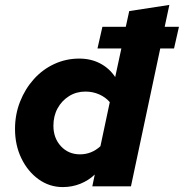

<svg xmlns="http://www.w3.org/2000/svg" viewBox="-20 -757 747 780"><path d="M235 3Q181 3 137 -28.5Q93 -60 67 -113.5Q41 -167 41 -233Q41 -292 61.5 -344Q82 -396 117.5 -435.5Q153 -475 200.5 -497Q248 -519 302 -519Q349 -519 386.5 -499.5Q424 -480 448 -444L473 -560H376L396 -648H491L505 -712L668 -737L649 -648H707L687 -560H631L512 0H355L365 -48Q340 -24 306.5 -10.5Q273 3 235 3ZM305 -130Q352 -130 388 -163L426 -342Q409 -362 383 -373.5Q357 -385 327 -385Q290 -385 260.5 -366.5Q231 -348 214 -317Q197 -286 197 -246Q197 -196 227.5 -163Q258 -130 305 -130Z"/></svg>

Font: Red Hat Text
Style: Italic
Weight: 300
Italic angle: -12°
Designer: Pentagram, MCKL
Foundry: Pentagram, MCKL
Version: Version 1.023